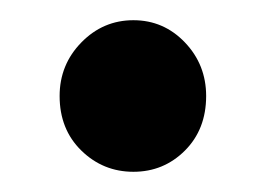

<svg xmlns="http://www.w3.org/2000/svg" viewBox="-20 -424 252 190"><path d="M39 -329Q39 -360 60.5 -382Q82 -404 112 -404Q142 -404 163 -382Q184 -360 184 -329Q184 -296 163 -275Q142 -254 112 -254Q82 -254 60.5 -275Q39 -296 39 -329Z"/></svg>

Font: Mukta SemiBold
Style: Regular
Weight: 600
Designer: Girish Dalvi and Yashodeep Gholap
Foundry: Ek Type
Version: Version 2.538;PS 1.002;hotconv 16.6.51;makeotf.lib2.5.65220;